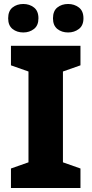

<svg xmlns="http://www.w3.org/2000/svg" viewBox="-20 -944 460 964"><path d="M384 0H35V-98L123 -129V-585L35 -616V-714H384V-616L296 -585V-129L384 -98ZM21 -852Q21 -889 43 -906.5Q65 -924 97 -924Q128 -924 150.5 -906.5Q173 -889 173 -852Q173 -816 150.5 -798.5Q128 -781 97 -781Q65 -781 43 -798.5Q21 -816 21 -852ZM246 -852Q246 -889 268 -906.5Q290 -924 322 -924Q353 -924 376 -906.5Q399 -889 399 -852Q399 -816 376 -798.5Q353 -781 322 -781Q290 -781 268 -798.5Q246 -816 246 -852Z"/></svg>

Font: Noto Sans Syriac Eastern ExtraBold
Style: Regular
Weight: 800
Designer: Patrick Giasson and the Monotype Design Team
Foundry: Monotype Imaging Inc.
Version: Version 3.001